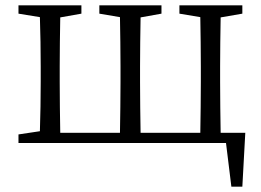

<svg xmlns="http://www.w3.org/2000/svg" viewBox="-20 -534 974 717"><path d="M804 -38C803 -94 802 -174 802 -228V-286C802 -338 803 -414 804 -469L885 -483V-514H650V-483L728 -470C729 -415 730 -339 730 -286V-228C730 -174 729 -94 728 -38H505C504 -94 503 -174 503 -228V-286C503 -338 504 -414 505 -469L583 -483V-514H351V-483L428 -470C429 -415 430 -339 430 -286V-228C430 -174 429 -94 428 -38H205C204 -94 203 -174 203 -228V-286C203 -338 204 -414 205 -469L284 -483V-514H49V-483L129 -470C131 -415 132 -339 132 -286V-228C132 -176 131 -99 129 -44L49 -32V0H824L844 163H885L896 -38Z"/></svg>

Font: Source Han Serif AKR9
Style: Regular
Weight: 400
Designer: Ryoko NISHIZUKA 西塚涼子 (kana & ideographs); Frank Grießhammer (Latin, Greek & Cyrillic); Sandoll Communications 산돌커뮤니케이션, 
Foundry: Adobe Systems Incorporated
Version: Version 1.005;hotconv 1.0.107;makeotfexe 2.5.65593